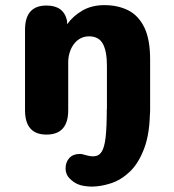

<svg xmlns="http://www.w3.org/2000/svg" viewBox="-20 -506 659 729"><path d="M328 202.5Q315.5 202.5 300.5 200.2Q285.5 198 274.5 193Q258.5 186 243.8 171Q229 156 229 133.5Q229 109.5 243.2 94Q257.5 78.5 283 78.5Q288.5 78.5 294 79.8Q299.5 81 305.5 83Q312 85 319.2 86.2Q326.5 87.5 334.5 87.5Q354.5 87.5 365.5 71Q376.5 54.5 381 15.5Q385.5 -23.5 385.5 -92H549.5Q549.5 -1.5 528 56.2Q506.5 114 472.8 146Q439 178 400.5 190.2Q362 202.5 328 202.5ZM468.5 5Q386 5 386 -87.5V-256Q386 -311.5 370.5 -339.8Q355 -368 318 -368Q300.5 -368 286 -360.5Q271.5 -353 261 -339.2Q250.5 -325.5 244.8 -307.5Q239 -289.5 239 -269V-87.5Q239 5 156.5 5Q75 5 75 -87.5V-393Q75 -485 156.5 -485Q222 -485 234.5 -427.5L235 -414Q257.5 -445.5 293 -466Q328.5 -486.5 376 -486.5Q427.5 -486.5 466.8 -466.8Q506 -447 528 -401.8Q550 -356.5 550 -280V-87.5Q550 -42.5 529 -18.8Q508 5 468.5 5Z"/></svg>

Font: Sono ExtraLight Monospace
Style: Bold
Weight: 700
Version: Version 2.112